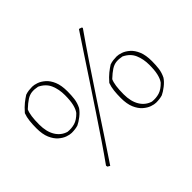

<svg xmlns="http://www.w3.org/2000/svg" viewBox="-172 -949 1288 1288"><g transform="rotate(-45 472.0 -305.0)"><path d="M182 -245Q165 -245 140.5 -253.5Q116 -262 92 -283Q68 -304 52 -341Q36 -378 36 -435Q36 -471 39.5 -502.5Q43 -534 53 -561Q81 -593 103 -610.5Q125 -628 147 -642Q164 -648 180.5 -650Q197 -652 213 -652Q231 -652 255.5 -643.5Q280 -635 304 -614Q328 -593 343.5 -556Q359 -519 359 -462Q359 -426 355 -393.5Q351 -361 335 -329Q320 -306 292.5 -284.5Q265 -263 243 -253Q230 -249 214.5 -247Q199 -245 182 -245ZM167 -270Q203 -266 234.5 -275.5Q266 -285 298 -318Q313 -338 321 -371.5Q329 -405 329 -457Q329 -512 310 -556Q291 -600 241 -624Q211 -630 187.5 -627.5Q164 -625 140.5 -610Q117 -595 85 -565Q67 -527 67 -439Q67 -371 93.5 -327.5Q120 -284 167 -270ZM208 94 191 84 189 73Q230 16 283 -62Q336 -140 394 -227.5Q452 -315 510 -402.5Q568 -490 619 -568Q670 -646 709 -704L728 -698L733 -691Q670 -601 600 -497Q530 -393 459.5 -286Q389 -179 324.5 -81Q260 17 208 94ZM726 12Q709 12 684.5 3.5Q660 -5 636 -26Q612 -47 596 -84Q580 -121 580 -178Q580 -214 583.5 -245.5Q587 -277 597 -304Q625 -336 647 -353.5Q669 -371 691 -385Q708 -391 724.5 -393Q741 -395 757 -395Q775 -395 799.5 -386.5Q824 -378 848 -357Q872 -336 887.5 -299Q903 -262 903 -205Q903 -169 899 -136.5Q895 -104 879 -72Q864 -49 836.5 -27.5Q809 -6 787 4Q774 8 758.5 10Q743 12 726 12ZM711 -13Q747 -9 778.5 -18.5Q810 -28 842 -61Q857 -81 865 -114.5Q873 -148 873 -200Q873 -255 854 -299Q835 -343 785 -367Q755 -373 731.5 -370.5Q708 -368 684.5 -353Q661 -338 629 -308Q611 -270 611 -182Q611 -114 637.5 -70.5Q664 -27 711 -13Z"/></g></svg>

Font: Labrada ExtraLight
Style: Regular
Weight: 200
Designer: Mercedes Jáuregui
Foundry: Omnibus-Type Team
Version: Version 1.000; ttfautohint (v1.8.4.7-5d5b)